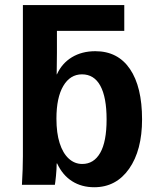

<svg xmlns="http://www.w3.org/2000/svg" viewBox="-20 -745 640 774"><path d="M68.4 0Q72.3 -66.4 72.3 -115.2V-724.6H481V-620.6H209.5V-532.2L208.5 -445.3H209.5Q229.5 -489.7 269.8 -514.2Q310.1 -538.6 364.3 -538.6Q455.1 -538.6 503.9 -466.8Q552.7 -395 552.7 -263.7Q552.7 -139.2 500.5 -64.7Q448.2 9.8 359.9 9.8Q309.1 9.8 270.8 -14.4Q232.4 -38.6 210.4 -85.9H208.5Q208.5 -64.5 205.6 -35.4Q202.6 -6.3 201.2 0ZM207.5 -267.1Q207.5 -208.5 220.5 -168Q233.4 -127.4 257.1 -105.7Q280.8 -84 311.5 -84Q358.4 -84 384 -128.9Q409.7 -173.8 409.7 -263.7Q409.7 -353 384.5 -399.2Q359.4 -445.3 310.5 -445.3Q262.7 -445.3 235.1 -398.4Q207.5 -351.6 207.5 -267.1Z"/></svg>

Font: Cousine
Style: Bold
Weight: 700
Monospace: yes
Designer: Steve Matteson
Foundry: Ascender Corporation
Version: Version 1.20